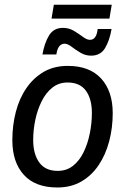

<svg xmlns="http://www.w3.org/2000/svg" viewBox="-20 -797 540 829"><path d="M227.5 12.5Q132.5 12.5 82.9 -42.1Q33.3 -96.7 33.3 -191.7Q33.3 -255.8 48.3 -313.8Q63.3 -371.7 93.8 -416.2Q124.2 -460.8 168.8 -486.7Q213.3 -512.5 272.5 -512.5Q366.7 -512.5 416.7 -457.9Q466.7 -403.3 466.7 -308.3Q466.7 -244.2 451.2 -186.2Q435.8 -128.3 405.8 -83.8Q375.8 -39.2 331.2 -13.3Q286.7 12.5 227.5 12.5ZM229.2 -59.2Q267.5 -59.2 295.4 -81.2Q323.3 -103.3 341.2 -140.4Q359.2 -177.5 367.9 -221.7Q376.7 -265.8 376.7 -309.2Q376.7 -370 350.8 -405.4Q325 -440.8 271.7 -440.8Q234.2 -440.8 206.2 -418.8Q178.3 -396.7 160 -360Q141.7 -323.3 132.5 -279.6Q123.3 -235.8 123.3 -192.5Q123.3 -131.7 149.6 -95.4Q175.8 -59.2 229.2 -59.2ZM202.5 -716.7 212.5 -776.7H462.5L452.5 -716.7ZM163.3 -561.7Q171.7 -610.8 191.7 -643.8Q211.7 -676.7 251.7 -676.7Q277.5 -676.7 299.2 -663.8Q320.8 -650.8 337.9 -637.9Q355 -625 368.3 -625Q396.7 -625 401.7 -671.7H461.7Q453.3 -622.5 433.8 -589.6Q414.2 -556.7 373.3 -556.7Q348.3 -556.7 327.1 -569.6Q305.8 -582.5 288.8 -595.4Q271.7 -608.3 259.2 -608.3Q230 -608.3 223.3 -561.7Z"/></svg>

Font: Familjen Grotesk GF
Style: Italic
Weight: 400
Designer: Anders Wikstroem, Jonas Baeckman, Matilda Gysing, Kristian Moeller
Foundry: Familjen STHML AB
Version: Version 2.000; Beta; Release 4; Build 6